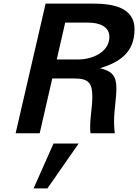

<svg xmlns="http://www.w3.org/2000/svg" viewBox="-20 -742 769 1069"><path d="M67 0H201L271 -305H398C477 -305 494 -274 494 -204C494 -145 482 -93 482 -36C482 -23 482 -10 484 0H619C617 -19 615 -41 615 -64C615 -130 628 -191 628 -252C628 -320 602 -347 537 -362C647 -396 729 -450 729 -579C729 -700 611 -722 496 -722H234ZM296 -411 343 -616H471C536 -616 589 -593 589 -537C589 -450 491 -411 417 -411ZM418 57H278L167 307H244Z"/></svg>

Font: Perun SemiBold Italic
Style: Regular
Weight: 400
Italic angle: -12°
Foundry: Copyright (c) Stefan Peev, Context Ltd, 2016
Version: Version 1.026